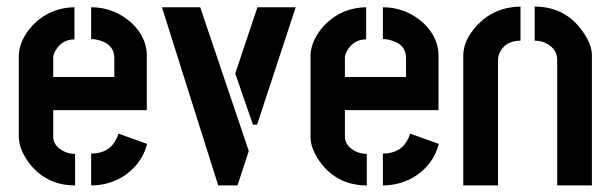

<svg xmlns="http://www.w3.org/2000/svg" viewBox="-20 -563 1854 583"><path d="M37.1 -147.5V-395.5Q39.1 -443.4 81.1 -488.3Q132.8 -540 206.1 -541V-443.4Q168 -443.4 148.4 -409.2Q141.6 -397.5 141.6 -387.7V-329.1H327.1V-386.7Q327.1 -427.7 282.2 -440.4Q269.5 -444.3 256.8 -444.3V-541Q326.2 -541 379.9 -493.2Q424.8 -450.2 425.8 -396.5V-228.5H141.6V-147.5Q141.6 -122.1 169.9 -105.5Q187.5 -95.7 208 -95.7V0Q117.2 0 64.5 -73.2Q37.1 -113.3 37.1 -147.5ZM256.8 0V-96.7Q313.5 -96.7 335 -144.5Q337.9 -151.4 339.8 -157.2L426.8 -126Q409.2 -59.6 347.7 -23.4Q305.7 0 256.8 0Z M471.7 -541H587.9L735.4 -104.5L701.2 0H642.6ZM694.3 -339.8 761.7 -541H877.9L760.7 -184.6H748Z M922.9 -147.5V-395.5Q924.8 -443.4 966.8 -488.3Q1018.6 -540 1091.8 -541V-443.4Q1053.7 -443.4 1034.2 -409.2Q1027.3 -397.5 1027.3 -387.7V-329.1H1212.9V-386.7Q1212.9 -427.7 1168 -440.4Q1155.3 -444.3 1142.6 -444.3V-541Q1211.9 -541 1265.6 -493.2Q1310.5 -450.2 1311.5 -396.5V-228.5H1027.3V-147.5Q1027.3 -122.1 1055.7 -105.5Q1073.2 -95.7 1093.8 -95.7V0Q1002.9 0 950.2 -73.2Q922.9 -113.3 922.9 -147.5ZM1142.6 0V-96.7Q1199.2 -96.7 1220.7 -144.5Q1223.6 -151.4 1225.6 -157.2L1312.5 -126Q1294.9 -59.6 1233.4 -23.4Q1191.4 0 1142.6 0Z M1386.7 0V-394.5Q1386.7 -441.4 1429.7 -487.3Q1482.4 -542 1560.5 -543V-439.5Q1515.6 -439.5 1498 -404.3Q1492.2 -392.6 1492.2 -381.8V0ZM1603.5 -439.5V-543Q1696.3 -543 1749 -467.8Q1777.3 -428.7 1777.3 -394.5V0H1671.9V-381.8Q1671.9 -411.1 1643.6 -428.7Q1626 -439.5 1603.5 -439.5Z"/></svg>

Font: Post No Bills Colombo
Style: Bold
Weight: 700
Designer: Kosala Senevirathne, Siva Puranthara, Lasantha Premarathna, Tharique Azeez
Foundry: Mooniak
Version: Version 1.220 ; ttfautohint (v1.6)